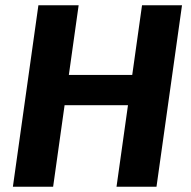

<svg xmlns="http://www.w3.org/2000/svg" viewBox="-20 -710 726 730"><path d="M279 -690 182 0H29L126 -690ZM493 -425 477 -310H217L233 -425ZM672 -690 575 0H423L520 -690Z"/></svg>

Font: Exo 2
Style: Bold Italic
Weight: 700
Italic angle: -8°
Designer: Natanael Gama
Foundry: Natanael Gama
Version: Version 2.010